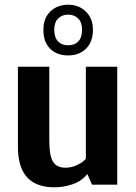

<svg xmlns="http://www.w3.org/2000/svg" viewBox="-20 -783 578 814"><path d="M269 -548Q221 -548 192.5 -576.5Q164 -605 164 -656Q164 -706 193.5 -734.5Q223 -763 269 -763Q314 -763 344 -734Q374 -705 374 -656Q374 -606 345 -577Q316 -548 269 -548ZM328 -657Q328 -688 311.5 -704.5Q295 -721 269 -721Q243 -721 226.5 -704.5Q210 -688 210 -657Q210 -624 226 -607.5Q242 -591 269 -591Q296 -591 312 -607.5Q328 -624 328 -657ZM210 11Q56 11 56 -160V-500H189V-188Q189 -122 205 -97Q221 -72 257 -72Q281 -72 302.5 -81.5Q324 -91 334 -100L344 -110V-500H477V0H370L351 -44H349Q347 -42 344 -38Q341 -34 329.5 -24.5Q318 -15 303.5 -8Q289 -1 264 5Q239 11 210 11Z"/></svg>

Font: Arsenal
Style: Bold
Weight: 700
Designer: Andrij Shevchenko
Foundry: Stairsfor
Version: Version 2.001;PS 002.001;hotconv 1.0.88;makeotf.lib2.5.64775